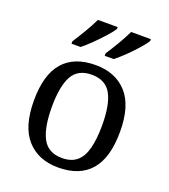

<svg xmlns="http://www.w3.org/2000/svg" viewBox="-141 -867 859 978"><g transform="rotate(20 288.5 -378.0)"><path d="M287 10Q179 10 117 -59Q55 -128 55 -269Q55 -409 114.5 -477.5Q174 -546 290 -546Q398 -546 460 -477.5Q522 -409 522 -269Q522 -128 462.5 -59Q403 10 287 10ZM289 -42Q339 -42 369 -67.5Q399 -93 412 -144Q425 -195 425 -269Q425 -381 394 -437Q363 -493 288 -493Q213 -493 182.5 -437Q152 -381 152 -269Q152 -157 183 -99.5Q214 -42 289 -42ZM316 -619Q337 -651 361 -691.5Q385 -732 401 -766H508V-756Q498 -739 472.5 -710Q447 -681 417.5 -652.5Q388 -624 365 -606H316ZM136 -619Q157 -651 181 -691.5Q205 -732 221 -766H328V-756Q318 -739 292 -710Q266 -681 237 -652.5Q208 -624 185 -606H136Z"/></g></svg>

Font: Noto Serif Lao
Style: Regular
Weight: 400
Designer: Monotype Design Team
Foundry: Monotype Imaging Inc.
Version: Version 2.003